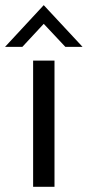

<svg xmlns="http://www.w3.org/2000/svg" viewBox="-46 -722 339 742"><path d="M-26.4 -541 123 -702.1 272.9 -541H206.5L123 -629.9L40.5 -541ZM82 0V-487.8H164.6V0Z"/></svg>

Font: HK Grotesk Medium Legacy
Style: Regular
Weight: 500
Designer: Alfredo Marco Pradil
Foundry: Hanken Design Co.
Version: Version 2.022;PS 002.022;hotconv 1.0.88;makeotf.lib2.5.64775